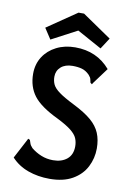

<svg xmlns="http://www.w3.org/2000/svg" viewBox="-90 -856 630 923"><g transform="rotate(10 225.0 -394.5)"><path d="M218 11Q161 11 112.5 -6.5Q64 -24 31 -60L80 -153L84 -161L93 -157Q96 -149 98.5 -140.5Q101 -132 112 -120Q134 -102 161 -91Q188 -80 219 -80Q261 -80 287 -101.5Q313 -123 313 -164Q313 -185 305.5 -203Q298 -221 275 -239.5Q252 -258 206 -281Q120 -322 86.5 -366Q53 -410 53 -473Q53 -520 76 -556Q99 -592 139.5 -612.5Q180 -633 231 -633Q337 -633 402 -557L345 -480L340 -472L332 -478Q330 -485 328.5 -494Q327 -503 316 -515Q299 -532 279.5 -537.5Q260 -543 234 -543Q198 -543 177 -524.5Q156 -506 156 -477Q156 -456 164 -439Q172 -422 196.5 -404Q221 -386 271 -361Q327 -333 358.5 -306Q390 -279 403.5 -246.5Q417 -214 417 -172Q417 -124 395.5 -82Q374 -40 329.5 -14.5Q285 11 218 11ZM106 -649 72 -701 217 -800H244L386 -703L351 -649L231 -715Z"/></g></svg>

Font: Inconsolata SemiCondensed Bold
Style: Regular
Weight: 700
Width: 4
Monospace: yes
Designer: Raph Levien, Cyreal, Brenton Simpson
Foundry: Raph Levien, Cyreal, Google
Version: Version 3.001; ttfautohint (v1.8.2.53-6de2)